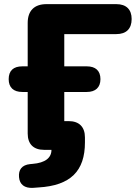

<svg xmlns="http://www.w3.org/2000/svg" viewBox="-20 -725 665 929"><path d="M139 184 166 182C321 173 391 103 391 -36V-60C391 -111 363 -139 312 -139H291V-280H400C442 -280 466 -302 466 -342C466 -383 442 -404 400 -404H291V-560H543C591 -560 617 -586 617 -633C617 -679 591 -705 543 -705H205C146 -705 114 -673 114 -614V-404H88C45 -404 22 -383 22 -342C22 -302 45 -280 88 -280H114V-79C114 -28 142 0 193 0H229C229 38 200 63 137 68L126 69C85 73 69 97 72 132C75 168 99 186 139 184Z"/></svg>

Font: SN Pro Heavy
Style: Regular
Weight: 800
Designer: Tobias Whetton
Foundry: Supernotes
Version: Version 1.001;Glyphs 3.2 (3249)